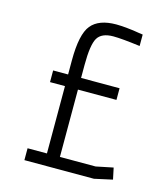

<svg xmlns="http://www.w3.org/2000/svg" viewBox="-103 -761 737 843"><g transform="rotate(15 265.0 -340.0)"><path d="M445 -667V-615Q361 -626 323 -626Q270 -626 251.5 -595Q233 -564 233 -472V-413H408V-360H233V-54H395L473 -70L484 -18L402 0H86V-54H174V-360H106V-413H174V-477Q174 -596 208.5 -638Q243 -680 322 -680Q341 -680 372 -677Q403 -674 424 -670Z"/></g></svg>

Font: TitilliumText22L Lt
Style: Thin
Weight: 300
Designer: Campivisivi
Foundry: Campivisivi
Version: 1.000